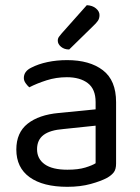

<svg xmlns="http://www.w3.org/2000/svg" viewBox="-20 -707 539 741"><path d="M240 -52Q282 -52 309.5 -60.5Q337 -69 349 -77V-222L225 -209Q173 -205 148 -186Q123 -167 123 -131Q123 -94 152.5 -73Q182 -52 240 -52ZM239 -475Q326 -475 377 -436Q428 -397 428 -313V-76Q428 -54 419.5 -42.5Q411 -31 394 -21Q370 -8 330 3Q290 14 240 14Q146 14 94.5 -23Q43 -60 43 -130Q43 -195 86.5 -229.5Q130 -264 207 -271L349 -285V-313Q349 -363 319 -386Q289 -409 238 -409Q197 -409 159.5 -397Q122 -385 93 -370Q85 -377 78.5 -386.5Q72 -396 72 -406Q72 -432 101 -446Q128 -460 163.5 -467.5Q199 -475 239 -475ZM218 -578 315 -687Q337 -686 350.5 -674.5Q364 -663 364 -649Q364 -636 358 -627Q352 -618 338 -605L247 -516Q228 -516 215.5 -526.5Q203 -537 203 -550Q203 -559 208 -565.5Q213 -572 218 -578Z"/></svg>

Font: Baloo Bhaina 2
Style: Regular
Weight: 400
Designer: Yesha Goshar, Manish Minz, Shuchita Grover and Ek Type
Foundry: Ek Type
Version: Version 1.700